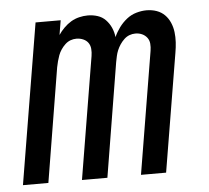

<svg xmlns="http://www.w3.org/2000/svg" viewBox="-44 -585 688 632"><g transform="rotate(-5 300.0 -269.0)"><path d="M7 0 95 -530H178L170 -482Q178 -494 189 -505Q200 -516 212.5 -523.5Q225 -531 239.5 -534.5Q254 -538 268 -538Q285 -538 300.5 -533Q316 -528 327 -516.5Q338 -505 344.5 -490.5Q351 -476 353 -459Q360 -475 371 -490Q382 -505 396.5 -516.5Q411 -528 428.5 -533Q446 -538 462 -538Q480 -538 495.5 -532.5Q511 -527 522 -516Q533 -505 539.5 -490Q546 -475 548 -458.5Q550 -442 549 -425Q548 -408 545 -391L480 0H397L464 -404Q466 -416 465 -427.5Q464 -439 457.5 -447.5Q451 -456 441 -460.5Q431 -465 419 -465Q409 -465 399.5 -461.5Q390 -458 382 -450.5Q374 -443 368 -434Q362 -425 358 -415.5Q354 -406 352 -396.5Q350 -387 348 -377L286 0H202L269 -404Q271 -416 270 -427.5Q269 -439 263 -447.5Q257 -456 246.5 -460.5Q236 -465 224 -465Q214 -465 204.5 -461.5Q195 -458 187 -450.5Q179 -443 173 -434Q167 -425 163.5 -415.5Q160 -406 157.5 -396.5Q155 -387 153 -377L91 0Z"/></g></svg>

Font: Iosevka Curly Extended Oblique
Style: Regular
Weight: 400
Width: 7
Italic angle: -9°
Monospace: yes
Designer: Belleve Invis
Foundry: Belleve Invis
Version: Version 11.1.0; ttfautohint (v1.8.3)